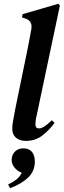

<svg xmlns="http://www.w3.org/2000/svg" viewBox="-20 -722 333 1003"><path d="M115 14Q83 14 63.5 -2.5Q44 -19 44 -50Q44 -67 48.5 -91.5Q53 -116 60 -154L119 -441Q127 -477 132 -506Q137 -535 144 -572Q150 -614 110 -626L95 -631L98 -648L284 -702L293 -694L172 -121Q168 -105 166.5 -93Q165 -81 165 -73Q165 -51 184 -51Q207 -51 251 -94L265 -80Q240 -45 203 -15.5Q166 14 115 14ZM33 261 22 242Q47 230 64.5 216.5Q82 203 94 181Q70 171 55.5 153Q41 135 41 114Q41 87 58 70Q75 53 101 53Q132 53 147 71.5Q162 90 162 122Q162 172 127 205.5Q92 239 33 261Z"/></svg>

Font: DeepMind Serif Text
Style: Italic
Weight: 400
Italic angle: -12°
Designer: Frank Grießhammer / Modifications: Colophon Foundry
Foundry: Colophon Foundry
Version: Version 5.003; ttfautohint (v1.8.2)